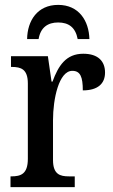

<svg xmlns="http://www.w3.org/2000/svg" viewBox="-20 -766 463 786"><path d="M91 -606H138C146 -654 176 -674 218 -674C261 -674 289 -654 298 -606H346C344 -681 303 -746 218 -746C133 -746 92 -681 91 -606ZM23 0H286V-44H262C226 -44 197 -52 197 -111V-274C197 -361 221 -476 276 -476C309 -476 319 -451 319 -396C381 -396 410 -424 410 -469C410 -515 382 -546 321 -546C250 -546 219 -497 195 -432H191L176 -536H25V-492H28C66 -492 94 -483 94 -424V-116C94 -53 65 -44 26 -44H23Z"/></svg>

Font: Noto Serif Condensed Medium
Style: Regular
Weight: 500
Width: 3
Designer: Monotype Design Team
Foundry: Monotype Imaging Inc.
Version: Version 2.015